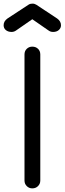

<svg xmlns="http://www.w3.org/2000/svg" viewBox="-35 -1038 356 1058"><path d="M143 0Q125 0 112.5 -12.5Q100 -25 100 -43V-738Q100 -757 112.5 -769Q125 -781 143 -781Q162 -781 174.5 -769Q187 -757 187 -738V-43Q187 -25 174.5 -12.5Q162 0 143 0ZM29 -862Q10 -862 -2.5 -872Q-15 -882 -15 -899Q-15 -921 6 -936L122 -1012Q131 -1018 143 -1018Q150 -1018 155 -1016.5Q160 -1015 165 -1012L280 -936Q301 -921 301 -899Q301 -883 289 -872.5Q277 -862 258 -862Q250 -862 244 -864Q238 -866 231 -871L143 -932L55 -871Q43 -862 29 -862Z"/></svg>

Font: Comfortaa Medium
Style: Regular
Weight: 500
Designer: Johan Aakerlund
Foundry: Johan Aakerlund
Version: Version 3.104; ttfautohint (v1.8.1.43-b0c9)